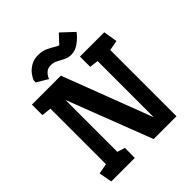

<svg xmlns="http://www.w3.org/2000/svg" viewBox="-237 -1046 1201 1201"><g transform="rotate(-45 363.5 -445.5)"><path d="M53 0 37 -87 106 -100V-591L42 -598V-691H298L525 -96V-593L467 -600V-691H682L697 -598L630 -586V0H428L211 -563V-104L262 -88L261 0ZM231 -728 157 -772V-791Q163 -807 179 -828.5Q195 -850 222.5 -866.5Q250 -883 289 -883Q324 -883 351.5 -870.5Q379 -858 398 -845.5Q417 -833 426 -833L480 -891L561 -815Q539 -785 506 -761Q473 -737 438 -737Q415 -737 398 -744Q381 -751 366.5 -759.5Q352 -768 336.5 -775Q321 -782 300 -782Q271 -782 254 -764.5Q237 -747 231 -728Z"/></g></svg>

Font: Kreon Light
Style: Bold
Weight: 700
Version: Version 2.002